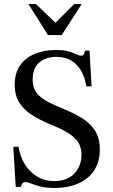

<svg xmlns="http://www.w3.org/2000/svg" viewBox="-20 -920 561 952"><path d="M251 12Q207 12 179 4.5Q151 -3 134.5 -10Q118 -17 106 -17Q95 -17 90 -9.5Q85 -2 83 7H58L46 -192H72Q77 -160 90.5 -129.5Q104 -99 126.5 -75Q149 -51 179.5 -36.5Q210 -22 249 -22Q293 -22 323 -39.5Q353 -57 368.5 -87Q384 -117 384 -152Q384 -201 354.5 -231.5Q325 -262 268 -287L223 -306Q176 -326 137.5 -350.5Q99 -375 76 -411Q53 -447 53 -500Q53 -559 80.5 -597Q108 -635 154 -653.5Q200 -672 256 -672Q297 -672 320.5 -665Q344 -658 358 -651Q372 -644 383 -644Q392 -644 396 -651.5Q400 -659 401 -669H424L434 -492H408Q402 -533 384 -566Q366 -599 335.5 -618.5Q305 -638 259 -638Q208 -638 175 -610.5Q142 -583 142 -525Q142 -491 156 -468Q170 -445 196 -428Q222 -411 257 -396L304 -376Q348 -358 387 -334Q426 -310 450.5 -273Q475 -236 475 -178Q475 -134 459.5 -98.5Q444 -63 414.5 -38.5Q385 -14 343.5 -1Q302 12 251 12ZM218 -746 121 -900H158L255 -807L348 -900H385L286 -746Z"/></svg>

Font: Frank Ruhl Libre
Style: Regular
Weight: 400
Designer: Yanek Iontef
Foundry: Fontef
Version: Version 6.004